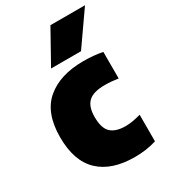

<svg xmlns="http://www.w3.org/2000/svg" viewBox="-200 -901 882 1005"><g transform="rotate(-30 241.0 -398.5)"><path d="M311.5 11Q172.5 11 98 -59.8Q23.5 -130.5 23.5 -274Q23.5 -421 104.8 -490Q186 -559 327.5 -559Q390 -559 443 -548.5V-388Q422.5 -391 402.2 -392.8Q382 -394.5 362 -394.5Q293.5 -394.5 263.2 -366.5Q233 -338.5 233 -276Q233 -208 262.2 -180.8Q291.5 -153.5 350.5 -153.5Q371.5 -153.5 393.5 -157.2Q415.5 -161 443 -168.5V-8Q383.5 11 311.5 11ZM162.5 -610 273 -808H482L343.5 -610Z"/></g></svg>

Font: Encode Sans Semi Condensed Black
Style: Regular
Weight: 900
Width: 4
Designer: Multiple Designers
Foundry: Impallari Type
Version: Version 3.000; ttfautohint (v1.8.3) -l 8 -r 50 -G 200 -x 14 